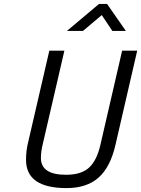

<svg xmlns="http://www.w3.org/2000/svg" viewBox="-20 -951 721 981"><path d="M189 -144Q189 -58 317 -58Q396 -58 435.5 -95Q475 -132 493 -211L604 -692H681L570 -211Q544 -97 483.5 -43.5Q423 10 320 10Q113 10 113 -134Q113 -183 124 -225L232 -692H309L199 -217Q189 -177 189 -144ZM322 -793 486 -931H527L623 -793H554L500 -874L404 -793Z"/></svg>

Font: Titillium Web
Style: Italic
Weight: 400
Italic angle: -13°
Version: Version 1.002;PS 57.000;hotconv 1.0.70;makeotf.lib2.5.55311